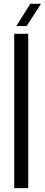

<svg xmlns="http://www.w3.org/2000/svg" viewBox="-20 -975 232 995"><path d="M53.7 0V-800H126.2V0ZM64.8 -840 136.8 -955.2H192.3L118.1 -840Z"/></svg>

Font: Big Shoulders Stencil Display SC Thin
Style: Regular
Weight: 100
Designer: Patric King
Foundry: XO Type Co
Version: Version 2.001